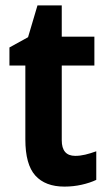

<svg xmlns="http://www.w3.org/2000/svg" viewBox="-20 -682 401 712"><path d="M259 -104Q277 -104 296 -108.5Q315 -113 337 -121V-15Q314 -4 283 3Q252 10 219 10Q148 10 111 -31Q74 -72 74 -165V-439H15V-506L84 -544L119 -662H209V-546H330V-439H209V-162Q209 -104 259 -104Z"/></svg>

Font: Noto Sans Sinhala UI Condensed
Style: Bold
Weight: 700
Width: 3
Designer: Jelle Bosma - Monotype Design Team
Foundry: Monotype Imaging Inc.
Version: Version 2.006; ttfautohint (v1.8.4.7-5d5b)